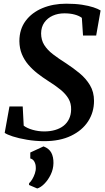

<svg xmlns="http://www.w3.org/2000/svg" viewBox="-20 -772 582 1065"><path d="M225.5 11Q176 11 130 3.2Q84 -4.5 51 -15.2Q18 -26 6 -35L32.5 -181.5H106L111.5 -75Q129.5 -61 160.8 -52Q192 -43 225.5 -43Q258.5 -43 285.8 -51Q313 -59 332.5 -74.2Q352 -89.5 363 -112.2Q374 -135 374.5 -164Q375.5 -198 360 -224.5Q344.5 -251 315.8 -274.5Q287 -298 247 -323Q216.5 -342.5 188.2 -364.5Q160 -386.5 137.2 -413Q114.5 -439.5 101.2 -471.8Q88 -504 87.5 -543.5Q87.5 -609.5 122 -656Q156.5 -702.5 215.5 -727Q274.5 -751.5 347 -751.5Q397 -751.5 434.5 -745.8Q472 -740 497.8 -731.5Q523.5 -723 538 -714L513.5 -575H440.5L434 -673Q419 -684.5 394.2 -691.2Q369.5 -698 337 -698Q301.5 -698 272.5 -685Q243.5 -672 226 -647.2Q208.5 -622.5 208 -587Q208 -550.5 225.2 -522.8Q242.5 -495 273.8 -471Q305 -447 347 -420.5Q386 -395 421.2 -366Q456.5 -337 479 -299.5Q501.5 -262 501.5 -212.5Q501.5 -149.5 468.8 -99Q436 -48.5 374.2 -18.8Q312.5 11 225.5 11ZM141 254 141.5 244Q150 237 158.8 222.5Q167.5 208 173.5 190.2Q179.5 172.5 178.5 157Q178.5 139.5 170.8 125Q163 110.5 148 107V74L221.5 40Q252.5 52 264.8 75.5Q277 99 276.5 132.5Q276 166.5 261.2 196.8Q246.5 227 226 247.5Q205.5 268 186.5 273.5Z"/></svg>

Font: Merriweather 24pt SemiBold
Style: Italic
Weight: 600
Italic angle: -7.8°
Version: Version 2.101